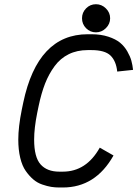

<svg xmlns="http://www.w3.org/2000/svg" viewBox="-20 -854 640 887"><path d="M270 12.2H253.9Q234.4 12.2 216.3 9.3Q198.2 6.3 175.3 -1.5Q152.3 -9.3 133.8 -25.1Q115.2 -41 98.9 -64.2Q82.5 -87.4 73.5 -124.8Q64.5 -162.1 64.5 -209Q64.5 -267.6 80.6 -347.2L87.4 -379.9Q153.8 -695.8 385.3 -695.8H401.9Q445.8 -695.8 480.2 -684.6Q514.6 -673.3 534.7 -656.7Q554.7 -640.1 568.1 -616.7Q581.5 -593.3 586.9 -573.5Q592.3 -553.7 594.7 -531.2L521.5 -523.4Q516.6 -571.8 490.7 -597.2Q464.8 -622.6 401.9 -622.6H385.3Q335.9 -622.6 297.4 -603.5Q258.8 -584.5 232.2 -548.3Q205.6 -512.2 188.2 -467.8Q170.9 -423.3 158.7 -365.2L151.9 -332.5Q137.7 -261.7 137.7 -209Q137.7 -127.9 167.5 -94.5Q197.3 -61 253.9 -61H270Q378.9 -61 440.9 -171.9L504.4 -135.7Q421.4 12.2 270 12.2ZM423.3 -834.5Q449.7 -834.5 469.2 -815.2Q488.8 -795.9 488.8 -769.5Q488.8 -743.2 469.2 -723.9Q449.7 -704.6 423.3 -704.6Q396.5 -704.6 377.7 -723.6Q358.9 -742.7 358.9 -769.5Q358.9 -796.4 377.7 -815.4Q396.5 -834.5 423.3 -834.5Z"/></svg>

Font: Anka/Coder
Style: Italic
Weight: 400
Italic angle: -12°
Monospace: yes
Version: Version 001.100